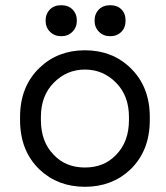

<svg xmlns="http://www.w3.org/2000/svg" viewBox="-20 -703 636 737"><path d="M555 -254V-242Q555 -124 480 -52Q410 14 306 14Q202 14 132 -52Q57 -124 57 -242V-254Q57 -371 132 -443Q202 -510 306 -510Q410 -510 480 -443Q555 -371 555 -254ZM426 -109Q475 -159 475 -242V-254Q475 -335 426 -385Q376 -436 306 -436Q236 -436 186 -385Q137 -335 137 -254V-242Q137 -159 186 -109Q232 -60 306 -60Q380 -60 426 -109ZM446 -581Q429 -564 403 -564Q377 -564 360 -581Q343 -598 343 -624Q343 -650 360 -667Q376 -683 403 -683Q430 -683 446 -667Q462 -651 462 -624Q462 -597 446 -581ZM172 -667Q188 -683 215 -683Q242 -683 258 -667Q275 -650 275 -624Q275 -598 258 -581Q241 -564 215 -564Q189 -564 172 -581Q155 -598 155 -624Q155 -650 172 -667Z"/></svg>

Font: Rilu
Style: Regular
Weight: 500
Designer: Alí Sinisterra
Foundry: Alí Sinisterra
Version: 0.1